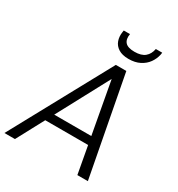

<svg xmlns="http://www.w3.org/2000/svg" viewBox="-220 -1039 1084 1172"><g transform="rotate(30 322.0 -453.0)"><path d="M-11 0 370 -700H444L577 0H503L391 -613L63 0ZM128 -192 157 -249H491L502 -192ZM418 -770Q374 -770 347 -787Q320 -804 310 -832Q300 -860 305 -893L307 -906H351Q344 -868 362 -847Q380 -826 428 -826Q476 -826 501 -847Q526 -868 533 -906H578L576 -892Q569 -859 549.5 -831.5Q530 -804 497 -787Q464 -770 418 -770Z"/></g></svg>

Font: DM Sans 12pt Light
Style: Italic
Weight: 300
Italic angle: -10°
Version: Version 4.004;gftools[0.9.30]